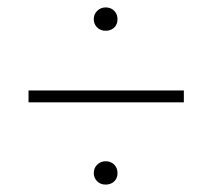

<svg xmlns="http://www.w3.org/2000/svg" viewBox="-20 -490 563 518"><path d="M233 -438Q233 -452 242.5 -461Q252 -470 265 -470Q279 -470 288 -461Q297 -452 297 -438Q297 -424 288 -415.5Q279 -407 265 -407Q251 -407 242 -416Q233 -425 233 -438ZM57 -246H476V-214H57ZM233 -23Q233 -37 242.5 -46Q252 -55 265 -55Q279 -55 288 -46Q297 -37 297 -23Q297 -9 288 -0.5Q279 8 265 8Q251 8 242 -1Q233 -10 233 -23Z"/></svg>

Font: Ysabeau Light
Style: Italic
Weight: 300
Italic angle: -12°
Designer: Christian Thalmann (Catharsis Fonts)
Version: Version 0.003